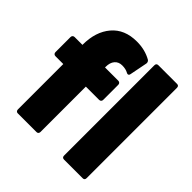

<svg xmlns="http://www.w3.org/2000/svg" viewBox="-213 -978 1197 1197"><g transform="rotate(45 385.5 -379.0)"><path d="M100 24V-376H31Q23 -376 18 -381Q13 -386 13 -394V-527Q13 -535 18 -540Q23 -545 31 -545H100V-547Q100 -661 159 -730.5Q218 -800 326 -800Q398 -800 454 -768Q460 -764 462.5 -757.5Q465 -751 464 -745L441 -628Q439 -615 428 -615Q425 -615 419 -618Q398 -630 366 -630Q335 -630 317 -609Q299 -588 299 -550V-545H416Q424 -545 429 -540Q434 -535 434 -527V-394Q434 -386 429 -381Q424 -376 416 -376H299V24Q299 32 294.5 37Q290 42 282 42H116Q109 42 104.5 37Q100 32 100 24ZM525 -790H689Q706 -790 706 -772V24Q706 42 689 42H525Q507 42 507 24V-772Q507 -790 525 -790Z"/></g></svg>

Font: LINE Seed JP_TTF ExtraBold
Style: Regular
Weight: 800
Designer: LY Corporation & Fontrix & Fontworks
Version: Version 1.015